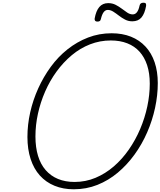

<svg xmlns="http://www.w3.org/2000/svg" viewBox="-20 -1375 1182 1414"><path d="M523 19Q445 19 381.5 -7Q318 -33 273.5 -82.5Q229 -132 205.5 -204Q182 -276 182 -366Q182 -457 202.5 -548Q223 -639 261.5 -724Q300 -809 354 -883Q408 -957 477.5 -1012Q547 -1067 628.5 -1098.5Q710 -1130 802 -1130Q881 -1130 944 -1105Q1007 -1080 1051.5 -1032Q1096 -984 1119 -916Q1142 -848 1142 -763Q1142 -673 1122 -580.5Q1102 -488 1064 -400.5Q1026 -313 971 -237Q916 -161 847.5 -103.5Q779 -46 697.5 -13.5Q616 19 523 19ZM529 -35Q611 -35 683.5 -65.5Q756 -96 817.5 -149Q879 -202 928.5 -273Q978 -344 1012.5 -425.5Q1047 -507 1065 -592Q1083 -677 1083 -759Q1083 -836 1063.5 -895Q1044 -954 1007.5 -994.5Q971 -1035 917.5 -1056Q864 -1077 796 -1077Q716 -1077 643 -1048.5Q570 -1020 508 -968Q446 -916 396.5 -848Q347 -780 312.5 -701Q278 -622 259.5 -538Q241 -454 241 -370Q241 -290 260 -227.5Q279 -165 316.5 -122Q354 -79 407.5 -57Q461 -35 529 -35ZM697 -1216Q675 -1216 677 -1238Q687 -1295 711.5 -1323.5Q736 -1352 777 -1352Q807 -1352 831.5 -1339.5Q856 -1327 877 -1311Q898 -1295 917.5 -1282Q937 -1269 958 -1269Q976 -1269 988.5 -1285Q1001 -1301 1008 -1334Q1012 -1355 1036 -1355Q1049 -1355 1053 -1350Q1057 -1345 1056 -1332Q1046 -1275 1022 -1246.5Q998 -1218 954 -1218Q925 -1218 900.5 -1231Q876 -1244 855.5 -1260Q835 -1276 814.5 -1289Q794 -1302 774 -1302Q756 -1302 743.5 -1285.5Q731 -1269 723 -1235Q721 -1225 715 -1220.5Q709 -1216 697 -1216Z"/></svg>

Font: Playwrite CU ExtraLight
Style: Regular
Weight: 250
Designer: Veronika Burian, José Scaglione
Foundry: TypeTogether
Version: Version 1.002